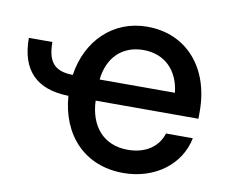

<svg xmlns="http://www.w3.org/2000/svg" viewBox="-65 -607 826 698"><g transform="rotate(10 348.5 -257.5)"><path d="M430.7 11.7C546.9 11.7 638.7 -57.1 658.2 -156.7H559.1C544.4 -107.9 499.5 -74.2 432.1 -74.2C341.8 -74.2 290 -137.2 286.6 -230H666V-257.8C666 -417 571.3 -527.3 425.3 -527.3C300.3 -527.3 207.5 -437.5 188.5 -307.6C120.1 -308.6 94.7 -339.4 94.7 -412.6H7.8C7.8 -293.5 67.4 -232.4 186 -230C196.3 -88.4 286.6 11.7 430.7 11.7ZM565.4 -308.1H287.6C295.9 -390.1 348.1 -441.4 426.3 -441.4C504.4 -441.4 556.6 -390.1 565.4 -308.1Z"/></g></svg>

Font: Inteeer Medium
Style: Regular
Weight: 500
Designer: Rasmus Andersson
Foundry: rsms
Version: Version 4.001;Glyphs 3.4 (3402)